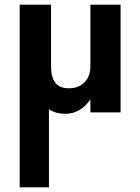

<svg xmlns="http://www.w3.org/2000/svg" viewBox="-20 -480 596 820"><path d="M198 -460V-197Q198 -151 216 -127Q234 -103 274 -103Q316 -103 341 -128.5Q366 -154 366 -197V-460H495V0H366V-56Q348 -28 320.5 -11Q293 6 259 6Q241 6 224 2Q207 -2 189 -13V320H64V-460Z"/></svg>

Font: Von Semi
Style: Regular
Weight: 600
Version: Version 4.000; ttfautohint (v1.8.4.7-5d5b)